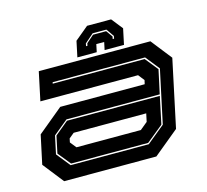

<svg xmlns="http://www.w3.org/2000/svg" viewBox="-100 -805 989 919"><g transform="rotate(-15 394.0 -345.0)"><path d="M108 0 27 -103 57.5 -245.5 182 -348.5H600.5L605 -368L581 -398.5H97L127 -540H680L761 -437L690 -103L565 0ZM158 -66H545L634 -139L690.5 -403L635.5 -472H177.5L176 -465H631.5L683 -401L657.5 -283H195.5L122.5 -223L103.5 -134ZM162 -73 111 -136 129 -220.5 196 -276H656L627.5 -141L544 -73ZM207 -141.5H526L563 -172L571.5 -212H212L186.5 -191L182.5 -172ZM525.5 -690 570 -634 553.5 -556H457.5L465.5 -594H426.5L418.5 -556H322.5L339 -634L406.5 -690ZM491 -648.5H423L379 -610L376.5 -597H383.5L386 -609L423 -641.5H488L511 -609L508.5 -597H515.5L518 -610Z"/></g></svg>

Font: Tourney Expanded ExtraBold
Style: Italic
Weight: 800
Width: 7
Italic angle: -12°
Designer: Tyler Finck
Foundry: Etcetera Type Co
Version: Version 1.010; ttfautohint (v1.8.3)